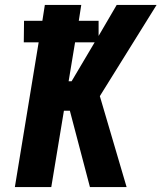

<svg xmlns="http://www.w3.org/2000/svg" viewBox="-20 -755 652 775"><path d="M343 0 262 -308H238L187 0H40L136 -584H76L77 -671H151L161 -735H308L298 -671H378V-610L451 -735H612L383 -367L491 0ZM257 -427H269L362 -584H283Z"/></svg>

Font: Iosevka Aile Heavy Oblique
Style: Regular
Weight: 900
Italic angle: -9°
Designer: Belleve Invis
Foundry: Belleve Invis
Version: Version 31.1.0; ttfautohint (v1.8.4)